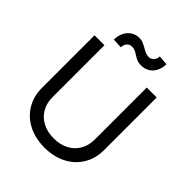

<svg xmlns="http://www.w3.org/2000/svg" viewBox="-248 -1046 1203 1203"><g transform="rotate(45 353.5 -444.5)"><path d="M628.9 -707V-239.3Q628.9 -167 594.7 -109.6Q560.5 -52.2 498 -19.8Q435.5 12.7 353.5 12.7Q271.5 12.7 209 -19.8Q146.5 -52.2 112.3 -109.6Q78.1 -167 78.1 -239.3V-707H166V-246.1Q166 -194.8 188.7 -154.8Q211.4 -114.7 253.9 -92Q296.4 -69.3 353.5 -69.3Q411.1 -69.3 453.4 -92Q495.6 -114.7 518.3 -154.8Q541 -194.8 541 -246.1V-707ZM288.1 -894.5Q306.2 -894.5 319.8 -889.2Q333.5 -883.8 354.5 -872.1Q371.6 -861.8 385 -856.2Q398.4 -850.6 414.1 -850.6Q434.1 -850.6 447.5 -865.5Q460.9 -880.4 460.9 -902.3L524.4 -897.5Q524.4 -861.8 510.5 -835Q496.6 -808.1 472.2 -793.7Q447.8 -779.3 418 -779.3Q396 -779.3 380.9 -785.4Q365.7 -791.5 348.6 -802.7Q334 -813 321.8 -818.1Q309.6 -823.2 293 -823.2Q273.4 -823.2 260.7 -808.1Q248 -793 248 -770.5L182.6 -773.4Q182.6 -808.1 196.5 -835.9Q210.4 -863.8 234.6 -879.2Q258.8 -894.5 288.1 -894.5Z"/></g></svg>

Font: Pretendard JP
Style: Regular
Weight: 400
Designer: Base glyphs from Inter by Rasmus Andersson; Hangeul glyphs from Noto Sans CJK(Source Han Sans) by Jang Soo-young and Kan
Foundry: Kil Hyung-jin
Version: Version 1.309